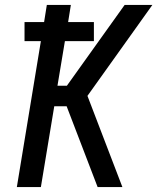

<svg xmlns="http://www.w3.org/2000/svg" viewBox="-20 -755 640 775"><path d="M48 0 145 -589H79V-666H158L169 -735H266L255 -666H359V-589H242L212 -409H250L483 -735H595L333 -368L474 0H374L249 -326H199L145 0Z"/></svg>

Font: Iosevka Custom Medium Oblique
Style: Regular
Weight: 500
Italic angle: -9°
Designer: Belleve Invis
Foundry: Belleve Invis
Version: Version 27.0.1